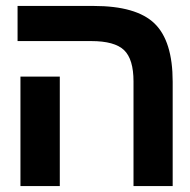

<svg xmlns="http://www.w3.org/2000/svg" viewBox="-20 -626 640 646"><path d="M181.2 0H48.8V-368.2H181.2ZM561 0H429.2V-352.1Q429.2 -426.8 397.5 -457.3Q365.7 -487.8 287.1 -487.8H39.1V-606H294.9Q439 -606 500 -546.9Q561 -487.8 561 -351.1Z"/></svg>

Font: Cousine
Style: Bold
Weight: 700
Monospace: yes
Designer: Steve Matteson
Foundry: Ascender Corporation
Version: Version 1.20